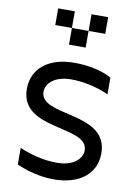

<svg xmlns="http://www.w3.org/2000/svg" viewBox="-105 -1068 811 1135"><g transform="rotate(10 300.0 -500.0)"><path d="M300 0C450 0 550 -75 550 -200C550 -450 150 -350 150 -500C150 -550 200 -600 300 -600C425 -600 525 -550 525 -550V-650C525 -650 450 -700 300 -700C150 -700 50 -625 50 -500C50 -250 450 -350 450 -200C450 -150 400 -100 300 -100C175 -100 75 -150 75 -150V-50C75 -50 175 0 300 0ZM150 -900H250V-1000H150ZM250 -800H350V-900H250ZM350 -900H450V-1000H350Z"/></g></svg>

Font: LS-VG5000
Style: Regular
Weight: 400
Designer: Justin Bihan, 2021
Foundry: Justin Bihan, 2021
Version: Version 1.000;Glyphs 3.1.2 (3151)